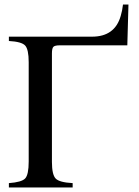

<svg xmlns="http://www.w3.org/2000/svg" viewBox="-20 -823 611 843"><path d="M544 -803 539 -624H243Q221 -624 214.5 -617.5Q208 -611 208 -588V-112Q208 -56 224.5 -39Q241 -22 299 -19V0H19V-19Q75 -23 90.5 -39.5Q106 -56 106 -114V-550Q106 -606 90.5 -623Q75 -640 19 -643V-662H384Q484 -662 510 -753Q517 -776 520 -803Z"/></svg>

Font: STIX
Style: Regular
Weight: 400
Designer: MicroPress Inc., with final additions and corrections provided by Coen Hoffman, Elsevier (retired)
Version: Version 1.1.1